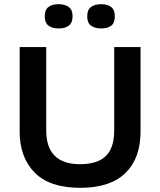

<svg xmlns="http://www.w3.org/2000/svg" viewBox="-20 -885 766 918"><path d="M364 13Q217 13 145.5 -60Q74 -133 74 -256V-660H201V-261Q201 -100 363 -100Q446 -100 486 -139Q526 -178 526 -261V-660H652V-256Q652 -128 579.5 -57.5Q507 13 364 13ZM464 -749Q433 -749 415 -762.5Q397 -776 397 -807Q397 -838 415 -851.5Q433 -865 464 -865Q494 -865 511.5 -851.5Q529 -838 529 -807Q529 -775 511.5 -762Q494 -749 464 -749ZM260 -749Q230 -749 212 -762.5Q194 -776 194 -807Q194 -838 211.5 -851.5Q229 -865 260 -865Q290 -865 308.5 -851.5Q327 -838 327 -807Q327 -776 309 -762.5Q291 -749 260 -749Z"/></svg>

Font: Bricolage Grotesque 12pt SemiBold
Style: Regular
Weight: 600
Designer: Mathieu Triay
Foundry: Atelier Triay
Version: Version 1.001; ttfautohint (v1.8.4.7-5d5b);gftools[0.9.33.de